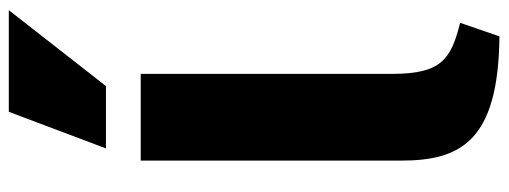

<svg xmlns="http://www.w3.org/2000/svg" viewBox="-370 -742 1126 425"><g transform="rotate(-90 192.5 -529.0)"><path d="M355 -73 325 14C91 12 50 -74 50 -204V-780H242V-223C242 -114 275 -93 355 -73ZM215 -857H77L158 -1072H383Z"/></g></svg>

Font: Repo Black
Style: Regular
Weight: 900
Designer: Stefan Peev
Foundry: Context Ltd
Version: Version 1.502